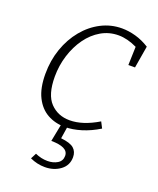

<svg xmlns="http://www.w3.org/2000/svg" viewBox="-140 -617 758 922"><g transform="rotate(20 239.0 -155.5)"><path d="M226 7Q176 7 136.5 -15Q97 -37 74 -83Q51 -129 51 -201Q51 -270 72 -330Q93 -390 130.5 -435.5Q168 -481 217.5 -506.5Q267 -532 323 -532Q357 -532 393 -522Q429 -512 464 -490L445 -377H411L414 -471Q364 -495 319 -495Q271 -495 230.5 -471.5Q190 -448 160.5 -407Q131 -366 114.5 -313.5Q98 -261 98 -204Q98 -112 137 -71.5Q176 -31 236 -31Q303 -31 381 -78L397 -47Q353 -20 309 -6.5Q265 7 226 7ZM201 221Q162 221 125 204L140 175Q171 189 203 189Q232 189 253.5 176Q275 163 275 137Q275 114 252.5 103Q230 92 188 92L206 0H238L228 64Q276 69 294.5 85.5Q313 102 313 130Q313 172 280 196.5Q247 221 201 221Z"/></g></svg>

Font: Bitter Light
Style: Italic
Weight: 300
Italic angle: -9°
Designer: Sol Matas, and Bitter project Authors
Foundry: Sol Matas
Version: Version 2.001